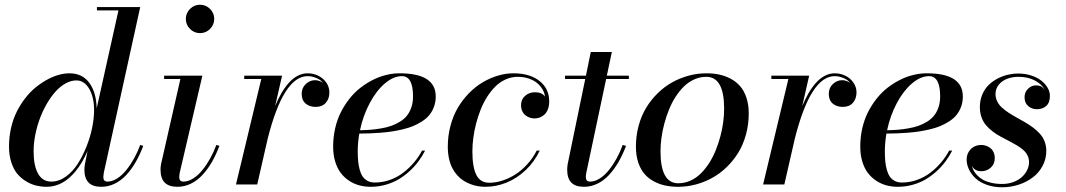

<svg xmlns="http://www.w3.org/2000/svg" viewBox="-20 -780 4508 812"><path d="M585.9 -163.1Q571.3 -124.5 553.3 -93.6Q535.4 -62.7 513.3 -39.2Q491.2 -15.6 464.4 -2.8Q437.5 10 408 10Q372.3 10 354.6 -7.9Q336.9 -25.9 336.9 -63Q336.9 -71.3 339.1 -85L350.1 -141.4Q339.4 -116.2 326.7 -94.6Q314 -73 297.5 -53.3Q281 -33.7 262.9 -19.9Q244.9 -6.1 222.8 2Q200.7 10 177 10Q155 10 133.8 5Q112.5 0 91.3 -12.6Q70.1 -25.1 54.1 -43.8Q38.1 -62.5 28.1 -92.5Q18.1 -122.6 18.1 -159.9Q18.1 -201.4 27 -239.9Q35.9 -278.3 51.4 -308.8Q66.9 -339.4 87.5 -365.7Q108.2 -392.1 131.6 -411Q155 -429.9 179.8 -443.4Q204.6 -456.8 228.5 -463.4Q252.4 -470 273.9 -470Q327.9 -470 357.5 -429.8Q387.2 -389.6 388.9 -321.8L481 -736.1H389.9V-750H573L418.9 -49.1Q417 -36.9 417 -31Q417 -12 435.1 -12Q454.8 -12 475.6 -25.3Q496.3 -38.6 514.2 -60.8Q532 -83 547.1 -110.2Q562.3 -137.5 573 -167ZM377.9 -314Q377.9 -369.1 357.2 -404.5Q336.4 -439.9 303 -439.9Q280 -439.9 257 -427Q233.9 -414.1 214.2 -392Q194.6 -369.9 177.4 -340.1Q160.2 -310.3 148.1 -277.3Q136 -244.4 129 -208.6Q122.1 -172.9 122.1 -139.9Q122.1 -79.8 140.9 -45.9Q159.7 -12 197 -12Q229 -12 258.3 -33Q287.6 -54 308.8 -87.3Q330.1 -120.6 346.1 -161Q362.1 -201.4 370 -241.2Q377.9 -281 377.9 -314Z M783.6 -657.6Q765.9 -675.3 765.9 -700Q765.9 -724.6 783.6 -742.3Q801.3 -760 825.9 -760Q850.6 -760 868.3 -742.3Q886 -724.6 886 -700Q886 -675.3 868.3 -657.6Q850.6 -639.9 825.9 -639.9Q801.3 -639.9 783.6 -657.6ZM908 -163.1Q893.3 -124.5 875.4 -93.6Q857.4 -62.7 835.3 -39.2Q813.2 -15.6 786.4 -2.8Q759.5 10 730 10Q694.3 10 676.6 -7.9Q658.9 -25.9 658.9 -63Q658.9 -72.8 660.9 -85L742.9 -446H674.1V-460H835.9L740 -49.1Q738 -36.9 738 -31Q738 -12 755.9 -12Q776.1 -12 797.1 -25.3Q818.1 -38.6 836.1 -60.8Q854 -83 869.1 -110.2Q884.3 -137.5 895 -167Z M1085 -446H1012.9V-460H1172.9L1143.6 -331.3Q1156 -361.3 1169.9 -385.4Q1183.8 -409.4 1200.9 -429Q1218 -448.5 1238.4 -459.2Q1258.8 -470 1281 -470Q1304.2 -470 1325.1 -460.2Q1345.9 -450.4 1359.5 -431.5Q1373 -412.6 1373 -388.9Q1373 -362.3 1357.8 -345.1Q1342.5 -327.9 1314.9 -327.9Q1289.1 -327.9 1272.5 -342Q1255.9 -356.2 1255.9 -383.1Q1255.9 -408.2 1273.1 -424.6Q1290.3 -440.9 1313 -440.9Q1322.8 -440.9 1333.3 -436.6Q1343.8 -432.4 1347.2 -426Q1341.3 -439.2 1321.2 -448.6Q1301 -458 1281 -458Q1179 -458 1112.3 -194.3L1067.9 0H978Z M1492.9 -139.9Q1492.9 -116.2 1494.8 -97.7Q1496.6 -79.1 1501.3 -61.8Q1506.1 -44.4 1514 -33.1Q1522 -21.7 1534.8 -14.9Q1547.6 -8.1 1564.9 -8.1Q1597.7 -8.1 1628.7 -19Q1659.7 -30 1684.7 -49.1Q1709.7 -68.1 1730 -91.8Q1750.2 -115.5 1764.9 -143.1H1777.8Q1765.6 -119.1 1749.6 -97.5Q1733.6 -75.9 1711.9 -56Q1690.2 -36.1 1665.6 -21.6Q1641.1 -7.1 1610.6 1.5Q1580.1 10 1547.9 10Q1522.9 10 1500.1 4Q1477.3 -2 1456.9 -15.3Q1436.5 -28.6 1421.5 -48.1Q1406.5 -67.6 1397.7 -96.3Q1388.9 -125 1388.9 -159.9Q1388.9 -200.2 1397.6 -237.8Q1406.2 -275.4 1421.8 -305.9Q1437.3 -336.4 1458.3 -362.9Q1479.2 -389.4 1504.3 -408.8Q1529.3 -428.2 1556.9 -442.1Q1584.5 -456.1 1613.2 -463Q1641.8 -470 1669.9 -470Q1822.8 -470 1822.8 -372.1Q1822.8 -348.4 1815.3 -328.4Q1807.9 -308.3 1795.8 -293.6Q1783.7 -278.8 1765.1 -266.8Q1746.6 -254.9 1727.2 -246.8Q1707.8 -238.8 1682.9 -232.9Q1658 -227.1 1636.2 -223.8Q1614.5 -220.5 1587.9 -218.5Q1561.3 -216.6 1542 -215.9Q1522.7 -215.3 1499.5 -215.1Q1492.9 -176.3 1492.9 -139.9ZM1679.9 -458Q1644.3 -458 1608 -427.4Q1571.8 -396.7 1543.7 -344.1Q1515.6 -291.5 1502.4 -229.2Q1527.1 -229.7 1547.7 -231.3Q1568.4 -232.9 1592.2 -237.1Q1616 -241.2 1634.5 -247.7Q1653.1 -254.2 1671 -265.1Q1689 -276.1 1700.7 -290.5Q1712.4 -304.9 1719.6 -325.7Q1726.8 -346.4 1726.8 -372.1Q1726.8 -458 1679.9 -458Z M2284.7 -371.1Q2283.2 -386.5 2274.9 -401.1Q2266.6 -415.8 2252.6 -428Q2238.5 -440.2 2216.9 -447.6Q2195.3 -455.1 2169.7 -455.1Q2142.8 -455.1 2118.5 -444.1Q2094.2 -433.1 2075.2 -414.3Q2056.2 -395.5 2040 -370.1Q2023.9 -344.7 2012.6 -316Q2001.2 -287.4 1993.3 -256.6Q1985.4 -225.8 1981.6 -196.4Q1977.8 -167 1977.8 -139.9Q1977.8 -73.7 1994.4 -40.4Q2011 -7.1 2049.8 -7.1Q2075.9 -7.1 2103.9 -16Q2131.8 -24.9 2158.4 -41.5Q2185.1 -58.1 2209.1 -84.4Q2233.2 -110.6 2249.8 -143.1H2262.7Q2240.2 -95.7 2203.2 -60.7Q2166.3 -25.6 2122.3 -7.8Q2078.4 10 2032.7 10Q2016.8 10 2001.5 7.4Q1986.1 4.9 1970.2 -1.1Q1954.3 -7.1 1940.3 -16Q1926.3 -24.9 1913.9 -38.6Q1901.6 -52.2 1892.8 -69.3Q1884 -86.4 1878.9 -109.6Q1873.8 -132.8 1873.8 -159.9Q1873.8 -206.1 1885.3 -248.7Q1896.7 -291.3 1916.6 -324.8Q1936.5 -358.4 1963.5 -386Q1990.5 -413.6 2021.4 -431.9Q2052.2 -450.2 2085.6 -460.1Q2118.9 -470 2151.6 -470Q2220.5 -470 2261.6 -437.6Q2302.7 -405.3 2302.7 -351.1Q2302.7 -332.8 2297.4 -318.5Q2292 -304.2 2283 -295.8Q2273.9 -287.4 2263.2 -283.2Q2252.4 -279.1 2240.7 -279.1Q2231 -279.1 2221.2 -282.2Q2211.4 -285.4 2202.9 -291.9Q2194.3 -298.3 2189 -309.4Q2183.6 -320.6 2183.6 -335Q2183.6 -359.9 2201 -374.9Q2218.5 -389.9 2241.7 -389.9Q2273.2 -389.9 2284.7 -371.1Z M2627.7 -163.1Q2613 -124.5 2595 -93.6Q2576.9 -62.7 2554.8 -39.2Q2532.7 -15.6 2505.9 -2.8Q2479 10 2449.5 10Q2413.8 10 2396.2 -7.8Q2378.7 -25.6 2378.7 -63Q2378.7 -72.8 2380.6 -85L2455.1 -446H2369.6V-460H2458L2478.5 -560.1H2567.6L2546.4 -460H2639.6V-446H2543.5L2459.5 -49.1Q2457.5 -36.9 2457.5 -31Q2457.5 -12 2475.6 -12Q2495.8 -12 2516.6 -25.3Q2537.4 -38.6 2555.2 -60.8Q2573 -83 2587.9 -110.1Q2602.8 -137.2 2613.5 -167Z M2848.4 10Q2819.8 10 2794.7 4.9Q2769.5 -0.2 2746.1 -12.6Q2722.7 -24.9 2706.1 -43.8Q2689.5 -62.7 2679.4 -92.4Q2669.4 -122.1 2669.4 -159.9Q2669.4 -206.3 2681 -248.8Q2692.6 -291.3 2713.1 -324.8Q2733.6 -358.4 2761.8 -386Q2790 -413.6 2823 -431.9Q2856 -450.2 2892.8 -460.1Q2929.7 -470 2967.3 -470Q2995.8 -470 3021 -464.8Q3046.1 -459.7 3069.6 -447.4Q3093 -435.1 3109.7 -416.1Q3126.5 -397.2 3136.5 -367.6Q3146.5 -337.9 3146.5 -300Q3146.5 -253.7 3134.9 -211.2Q3123.3 -168.7 3102.8 -135.1Q3082.3 -101.6 3054.1 -74Q3025.9 -46.4 2992.8 -28.1Q2959.7 -9.8 2922.9 0.1Q2886 10 2848.4 10ZM2848.4 -4.9Q2875.2 -4.9 2899.7 -15.9Q2924.1 -26.9 2943.2 -45.7Q2962.4 -64.5 2978.8 -89.8Q2995.1 -115.2 3006.7 -143.9Q3018.3 -172.6 3026.5 -203.2Q3034.7 -233.9 3038.6 -263.5Q3042.5 -293.2 3042.5 -320.1Q3042.5 -455.1 2967.3 -455.1Q2940.4 -455.1 2916 -444.1Q2891.6 -433.1 2872.4 -414.3Q2853.3 -395.5 2836.9 -370.1Q2820.6 -344.7 2809.1 -316Q2797.6 -287.4 2789.4 -256.7Q2781.2 -226.1 2777.3 -196.4Q2773.4 -166.7 2773.4 -139.9Q2773.4 -4.9 2848.4 -4.9Z M3314.2 -446H3242.2V-460H3402.1L3372.8 -331.3Q3385.3 -361.3 3399.2 -385.4Q3413.1 -409.4 3430.2 -429Q3447.3 -448.5 3467.7 -459.2Q3488 -470 3510.3 -470Q3533.4 -470 3554.3 -460.2Q3575.2 -450.4 3588.7 -431.5Q3602.3 -412.6 3602.3 -388.9Q3602.3 -362.3 3587 -345.1Q3571.8 -327.9 3544.2 -327.9Q3518.3 -327.9 3501.7 -342Q3485.1 -356.2 3485.1 -383.1Q3485.1 -408.2 3502.3 -424.6Q3519.5 -440.9 3542.2 -440.9Q3552 -440.9 3562.5 -436.6Q3573 -432.4 3576.4 -426Q3570.6 -439.2 3550.4 -448.6Q3530.3 -458 3510.3 -458Q3408.2 -458 3341.6 -194.3L3297.1 0H3207.3Z M3722.2 -139.9Q3722.2 -116.2 3724 -97.7Q3725.8 -79.1 3730.6 -61.8Q3735.4 -44.4 3743.3 -33.1Q3751.2 -21.7 3764 -14.9Q3776.9 -8.1 3794.2 -8.1Q3826.9 -8.1 3857.9 -19Q3888.9 -30 3913.9 -49.1Q3939 -68.1 3959.2 -91.8Q3979.5 -115.5 3994.1 -143.1H4007.1Q3994.9 -119.1 3978.9 -97.5Q3962.9 -75.9 3941.2 -56Q3919.4 -36.1 3894.9 -21.6Q3870.4 -7.1 3839.8 1.5Q3809.3 10 3777.1 10Q3752.2 10 3729.4 4Q3706.5 -2 3686.2 -15.3Q3665.8 -28.6 3650.8 -48.1Q3635.7 -67.6 3627 -96.3Q3618.2 -125 3618.2 -159.9Q3618.2 -200.2 3626.8 -237.8Q3635.5 -275.4 3651 -305.9Q3666.5 -336.4 3687.5 -362.9Q3708.5 -389.4 3733.5 -408.8Q3758.5 -428.2 3786.1 -442.1Q3813.7 -456.1 3842.4 -463Q3871.1 -470 3899.2 -470Q4052 -470 4052 -372.1Q4052 -348.4 4044.6 -328.4Q4037.1 -308.3 4025 -293.6Q4012.9 -278.8 3994.4 -266.8Q3975.8 -254.9 3956.4 -246.8Q3937 -238.8 3912.1 -232.9Q3887.2 -227.1 3865.5 -223.8Q3843.8 -220.5 3817.1 -218.5Q3790.5 -216.6 3771.2 -215.9Q3752 -215.3 3728.8 -215.1Q3722.2 -176.3 3722.2 -139.9ZM3909.2 -458Q3873.5 -458 3837.3 -427.4Q3801 -396.7 3772.9 -344.1Q3744.9 -291.5 3731.7 -229.2Q3756.3 -229.7 3777 -231.3Q3797.6 -232.9 3821.4 -237.1Q3845.2 -241.2 3863.8 -247.7Q3882.3 -254.2 3900.3 -265.1Q3918.2 -276.1 3929.9 -290.5Q3941.7 -304.9 3948.9 -325.7Q3956.1 -346.4 3956.1 -372.1Q3956.1 -458 3909.2 -458Z M4397.9 -398.9Q4388.9 -421.6 4358.9 -438.4Q4328.9 -455.1 4287.1 -455.1Q4260.3 -455.1 4238.5 -446.5Q4216.8 -438 4203.5 -421.1Q4190.2 -404.3 4190.2 -382.1Q4190.2 -365.5 4197.5 -351Q4204.8 -336.4 4217.3 -325.1Q4229.7 -313.7 4245.8 -303.2Q4262 -292.7 4279.8 -282.8Q4297.6 -272.9 4315.4 -262.7Q4333.3 -252.4 4349.4 -240.2Q4365.5 -228 4377.9 -214.2Q4390.4 -200.4 4397.7 -181.9Q4405 -163.3 4405 -142.1Q4405 -107.9 4389.4 -78.6Q4373.8 -49.3 4347.8 -29.7Q4321.8 -10 4288.1 1Q4254.4 12 4218 12Q4182.4 12 4153.1 1.5Q4123.8 -9 4105.7 -26Q4087.6 -43 4077.9 -63.5Q4068.1 -84 4068.1 -105Q4068.1 -124.5 4077.5 -139Q4086.9 -153.6 4100.7 -160.3Q4114.5 -167 4130.1 -167Q4139.9 -167 4149.5 -163.8Q4159.2 -160.6 4167.8 -154.2Q4176.5 -147.7 4181.8 -136.6Q4187 -125.5 4187 -111.1Q4187 -85.9 4170 -70.9Q4153.1 -55.9 4130.1 -55.9Q4101.3 -55.9 4090.1 -79.1Q4092.8 -68.1 4098.1 -58Q4103.5 -47.9 4113.9 -37.4Q4124.3 -26.9 4138.1 -19.3Q4151.9 -11.7 4172.6 -6.8Q4193.4 -2 4218 -2Q4243.4 -2 4265.3 -10Q4287.1 -18.1 4301.5 -31.1Q4315.9 -44.2 4324 -60.7Q4332 -77.1 4332 -94Q4332 -110.1 4325 -123.7Q4317.9 -137.2 4305.8 -147.3Q4293.7 -157.5 4278.1 -166.7Q4262.5 -176 4245.2 -184.8Q4228 -193.6 4210.8 -202.9Q4193.6 -212.2 4178 -224.1Q4162.4 -236.1 4150.3 -250.1Q4138.2 -264.2 4131.1 -283.8Q4124 -303.5 4124 -326.9Q4124 -355.5 4134 -379.5Q4144 -403.6 4160.4 -419.8Q4176.8 -436 4198.2 -447.4Q4219.7 -458.7 4242.2 -463.9Q4264.6 -469 4287.1 -469Q4315.4 -469 4340.6 -460.9Q4365.7 -452.9 4382.9 -439.7Q4400.1 -426.5 4410.2 -409.5Q4420.2 -392.6 4420.2 -375Q4420.2 -345.9 4404.8 -332Q4389.4 -318.1 4365 -318.1Q4344.2 -318.1 4328.6 -331.3Q4313 -344.5 4313 -368.9Q4313 -390.4 4327.9 -404.7Q4342.8 -418.9 4361.1 -418.9Q4369.9 -418.9 4376.5 -417.1Q4383.1 -415.3 4387.3 -411.7Q4391.6 -408.2 4393.4 -405.8Q4395.3 -403.3 4397.9 -398.9Z"/></svg>

Font: Bodoni* 16
Style: Italic
Weight: 400
Italic angle: -13°
Version: Version 2.000